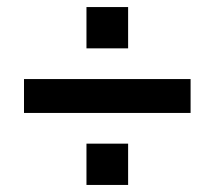

<svg xmlns="http://www.w3.org/2000/svg" viewBox="-20 -589 608 544"><path d="M48 -269V-365H520V-269ZM225 -569H343V-452H225ZM225 -182H343V-65H225Z"/></svg>

Font: 42dot Sans Light
Style: Bold
Weight: 700
Version: Version 1.000